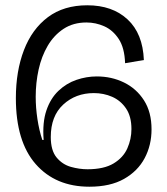

<svg xmlns="http://www.w3.org/2000/svg" viewBox="-20 -693 630 726"><path d="M318 13Q190 13 115 -72.5Q40 -158 40 -322Q40 -424 70.5 -503.5Q101 -583 161 -628Q221 -673 310 -673Q405 -673 462.5 -619.5Q520 -566 524 -466L453 -454Q451 -512 429 -545.5Q407 -579 374.5 -593.5Q342 -608 307 -608Q257 -608 220.5 -584Q184 -560 160.5 -520Q137 -480 126 -430Q115 -380 115 -327Q115 -286 121.5 -243Q128 -200 140 -164H145Q140 -230 155.5 -275.5Q171 -321 201 -349.5Q231 -378 269 -391Q307 -404 346 -404Q402 -404 449 -381Q496 -358 524.5 -313.5Q553 -269 553 -204Q553 -144 527 -95Q501 -46 449 -16.5Q397 13 318 13ZM311 -53Q373 -53 409.5 -75Q446 -97 461.5 -132Q477 -167 477 -205Q477 -253 456.5 -283Q436 -313 404 -327Q372 -341 335 -341Q266 -341 219 -297.5Q172 -254 172 -175Q172 -124 194 -97.5Q216 -71 248 -62Q280 -53 311 -53Z"/></svg>

Font: Bricolage Grotesque 96pt Light
Style: Regular
Weight: 300
Designer: Mathieu Triay
Foundry: Atelier Triay
Version: Version 1.001; ttfautohint (v1.8.4.7-5d5b);gftools[0.9.33.de